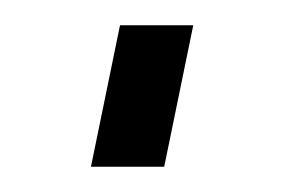

<svg xmlns="http://www.w3.org/2000/svg" viewBox="-20 -378 226 152"><path d="M52 -246 75 -358H133L110 -246Z"/></svg>

Font: Raleway-v4020
Style: Italic
Weight: 400
Italic angle: -12°
Designer: Matt McInerney, Pablo Impallari, Rodrigo Fuenzalida
Foundry: Matt McInerney, Pablo Impallari, Rodrigo Fuenzalida
Version: Version 4.020;PS 004.020;hotconv 1.0.88;makeotf.lib2.5.64775